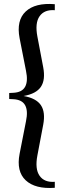

<svg xmlns="http://www.w3.org/2000/svg" viewBox="-20 -785 324 960"><path d="M254 154Q156 161 108.5 116.5Q61 72 78 -16L110 -179Q121 -231 105.5 -259Q90 -287 46 -289L26 -290V-320L46 -321Q90 -323 105.5 -351Q121 -379 110 -431L78 -594Q61 -683 108.5 -727.5Q156 -772 254 -764V-734Q202 -738 178 -704Q154 -670 167 -602L196 -449Q208 -386 184.5 -351Q161 -316 98 -305Q161 -294 184.5 -259Q208 -224 196 -161L167 -8Q154 60 178 94Q202 128 254 124Z"/></svg>

Font: Hedvig Letters Serif 24pt 24pt
Style: Regular
Weight: 400
Version: Version 1.000